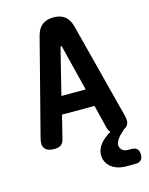

<svg xmlns="http://www.w3.org/2000/svg" viewBox="-138 -826 876 1130"><g transform="rotate(-15 300.0 -261.0)"><path d="M399 -174H201L166 -33Q161 -11 146.5 -0.5Q132 10 105 10Q65 10 48.5 -11Q32 -32 44 -75L194 -657Q205 -699 231 -719.5Q257 -740 300 -740Q343 -740 369 -719.5Q395 -699 406 -657L556 -75Q568 -32 551 -11Q543 -2 532 3L522 12Q498 33 486 52Q474 71 474 86Q474 103 487 115Q500 127 523 127H543Q566 127 577.5 138.5Q589 150 589 173Q589 196 577 207Q565 218 543 218H490Q431 218 396 189Q361 160 361 114Q361 80 388 47Q411 20 450 -3Q438 -14 434 -33ZM226 -281H374L305 -558Q303 -565 300 -565Q297 -565 295 -558Z"/></g></svg>

Font: Maple Mono
Style: Bold
Weight: 700
Monospace: yes
Designer: subframe7536
Version: Version 7.200